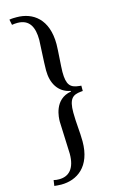

<svg xmlns="http://www.w3.org/2000/svg" viewBox="-152 -902 684 1147"><g transform="rotate(-15 190.0 -328.5)"><path d="M77 189C174 189 266 129 266 -28C266 -84 257 -145 257 -208C257 -294 282 -312 333 -317L345 -318V-351L334 -352C278 -357 257 -379 257 -459C257 -490 266 -593 266 -629C266 -784 178 -846 77 -846C63 -846 47 -846 32 -843L39 -809C47 -811 63 -812 73 -812C147 -812 173 -759 173 -680C173 -657 165 -548 165 -493C165 -415 200 -351 276 -337V-333C167 -315 165 -198 165 -176C165 -154 173 0 173 24C173 116 133 155 73 155C60 155 49 154 39 151L34 186C44 187 61 189 77 189Z"/></g></svg>

Font: Noto Nastaliq Urdu
Style: Regular
Weight: 400
Designer: Monotype Design Team (Patrick Giasson: type design, Kamal Mansour: OpenType code, Glenda Bellarosa). Updated by Simon Co
Foundry: Monotype Imaging Inc., Simon Cozens
Version: Version 3.009